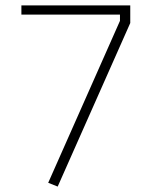

<svg xmlns="http://www.w3.org/2000/svg" viewBox="-20 -680 570 709"><path d="M59 -626H423V-603L158 -5L193 9L461 -595V-660H59Z"/></svg>

Font: TitilliumText22L
Style: 1 wt
Weight: 100
Designer: Campivisivi
Foundry: Campivisivi
Version: 1.000